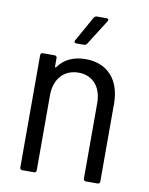

<svg xmlns="http://www.w3.org/2000/svg" viewBox="-80 -759 636 818"><g transform="rotate(10 237.5 -350.0)"><path d="M315 -700H272C267 -700 263 -697 260 -693L199 -584C195 -577 198 -572 206 -572H240C245 -572 249 -575 252 -579L321 -688C325 -695 323 -700 315 -700ZM258 -513C209 -513 166 -496 139 -457C136 -454 134 -456 134 -459V-496C134 -502 130 -506 124 -506H73C67 -506 63 -502 63 -496V-10C63 -4 67 0 73 0H124C130 0 134 -4 134 -10V-335C134 -406 175 -451 238 -451C299 -451 338 -407 338 -337V-10C338 -4 342 0 348 0H399C405 0 409 -4 409 -10V-347C409 -450 352 -513 258 -513Z"/></g></svg>

Font: Barlow Semi Condensed
Style: Regular
Weight: 400
Width: 4
Designer: Jeremy Tribby
Foundry: Tribby Type
Version: Version 1.422;hotconv 1.0.109;makeotfexe 2.5.65596